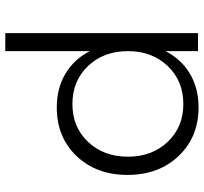

<svg xmlns="http://www.w3.org/2000/svg" viewBox="-42 -524 760 715"><g transform="rotate(90 337.5 -166.0)"><path d="M378.9 -525.9Q489.7 -525.9 560.3 -451.9Q630.9 -377.9 630.9 -261.2Q630.9 -145.5 560.8 -71.8Q490.7 2 379.9 2Q307.6 2 253.7 -30.3Q199.7 -62.5 169.9 -121.1V193.8H103V-523.9H169.9V-402.8Q199.7 -461.4 253.9 -493.7Q308.1 -525.9 378.9 -525.9ZM367.2 -56.2Q452.6 -56.2 507.8 -114.3Q563 -172.4 563 -263.2Q563 -352.5 507.8 -410.9Q452.6 -469.2 367.2 -469.2Q280.8 -469.2 225.3 -410.9Q169.9 -352.5 169.9 -263.2Q169.9 -172.4 225.3 -114.3Q280.8 -56.2 367.2 -56.2Z"/></g></svg>

Font: Montserrat arm Light
Style: Regular
Weight: 300
Designer: Julieta Ulanovsky
Foundry: Julieta Ulanovsky
Version: Version 6.000;PS 006.000;hotconv 1.0.88;makeotf.lib2.5.64775